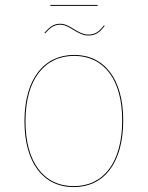

<svg xmlns="http://www.w3.org/2000/svg" viewBox="-20 -750 599 779"><path d="M375.9 -726.1V-730.1H184.2V-726.1ZM338.1 -605.9C367.1 -605.9 383.8 -617.3 404.9 -645.4L401.7 -647.1C381.6 -620.7 365.6 -609.7 338.1 -609.7C295.4 -609.7 264.7 -653.6 224.8 -653.6C198.4 -653.6 182.6 -642.1 159.8 -616.6L163 -614.8C184.9 -638.9 199.9 -649.8 224.8 -649.8C262.4 -649.8 294.7 -605.9 338.1 -605.9ZM281 -527.2C159.6 -527.2 79.3 -431 79.3 -258.1C79.3 -91 154.6 9.1 279.1 9.1C402.4 9.1 479.9 -89 479.9 -262C479.9 -429.5 403.5 -527.2 281 -527.2ZM281 -523.3C401.4 -523.3 475.8 -427.3 475.8 -262C475.8 -90.9 400.2 5.2 279.1 5.2C156.9 5.2 83.4 -92.9 83.4 -258.1C83.4 -429.2 161.8 -523.3 281 -523.3Z"/></svg>

Font: Fira Sans Four
Style: Regular
Weight: 100
Designer: Carrois Corporate & Edenspiekermann AG
Foundry: Carrois Corporate GbR & Edenspiekermann AG
Version: Version 4.203;PS 004.203;hotconv 1.0.88;makeotf.lib2.5.64775